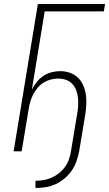

<svg xmlns="http://www.w3.org/2000/svg" viewBox="-20 -755 544 958"><path d="M157 183V147Q177 147 197.5 143.5Q218 140 237.5 131.5Q257 123 274.5 109Q292 95 304.5 77.5Q317 60 324 40Q331 20 334 0L365 -187Q369 -207 370 -227.5Q371 -248 369 -267.5Q367 -287 360 -305Q353 -323 340.5 -336.5Q328 -350 309.5 -356.5Q291 -363 270 -363Q251 -363 232.5 -358Q214 -353 197 -342.5Q180 -332 167 -316Q154 -300 145 -282.5Q136 -265 131 -247Q126 -229 123 -210L88 0H48L169 -735H504L498 -698H203L139 -308Q149 -328 163.5 -346Q178 -364 197 -376.5Q216 -389 237.5 -394.5Q259 -400 280 -400Q305 -400 328.5 -392Q352 -384 369 -367.5Q386 -351 395.5 -328.5Q405 -306 408.5 -282Q412 -258 410.5 -232.5Q409 -207 405 -181L375 0Q370 25 361.5 49.5Q353 74 338 96Q323 118 302 135.5Q281 153 257 164Q233 175 207.5 179Q182 183 157 183Z"/></svg>

Font: Iosevka Curly XLtObl
Style: Regular
Weight: 200
Italic angle: -9°
Monospace: yes
Designer: Belleve Invis
Foundry: Belleve Invis
Version: Version 11.1.0; ttfautohint (v1.8.3)